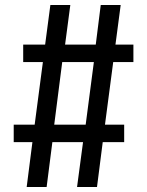

<svg xmlns="http://www.w3.org/2000/svg" viewBox="-20 -750 590 770"><path d="M87 0 110 -180H35V-250H119L152 -501H73V-571H161L182 -730H262L241 -571H364L384 -730H464L443 -571H515V-501H434L401 -250H478V-180H392L369 0H289L313 -180H190L167 0ZM193 -215 164 -250H357L319 -215L361 -536L390 -501H196L234 -536Z"/></svg>

Font: M PLUS Code Latin SemiExpanded
Style: Regular
Weight: 400
Width: 6
Designer: Coji Morishita
Foundry: UNDERFOREST DESIGN
Version: Version 1.002; ttfautohint (v1.8.3)